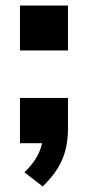

<svg xmlns="http://www.w3.org/2000/svg" viewBox="-20 -516 317 692"><path d="M134 156 68 105Q91 83 105.5 61Q120 39 127.5 15.5Q135 -8 136 -33L171 0H52V-163H225V-52Q225 -13 216.5 22.5Q208 58 188 90.5Q168 123 134 156ZM52 -334V-496H225V-334Z"/></svg>

Font: Nunito Sans 10pt ExtraBold
Style: Regular
Weight: 800
Designer: Vernon Adams
Foundry: Vernon Adams
Version: Version 3.101;gftools[0.9.27]